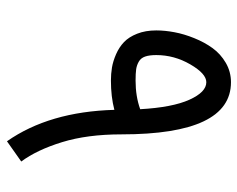

<svg xmlns="http://www.w3.org/2000/svg" viewBox="-88 -610 705 570"><g transform="rotate(90 265.0 -325.5)"><path d="M304.7 -388.7Q299.3 -484.4 276.6 -534.7Q253.9 -585 224.6 -585Q199.2 -585 171.6 -537.4Q144 -489.7 144 -436.5Q144 -416 148.4 -403.3Q152.8 -390.6 163.6 -384.5Q174.3 -378.4 186.3 -376.7Q198.2 -375 219.7 -375Q266.6 -375 304.7 -388.7ZM224.6 -658.2Q379.4 -658.2 379.4 -333.5Q379.4 -231.4 402.6 -156.5Q425.8 -81.5 460 -35.6L399.9 6.8Q312 -118.7 306.6 -312Q267.6 -301.8 219.7 -301.8Q199.7 -301.8 180.9 -304.9Q162.1 -308.1 141.4 -317.1Q120.6 -326.2 105.5 -340.6Q90.3 -355 80.6 -379.6Q70.8 -404.3 70.8 -436.5Q70.8 -461.9 76.2 -490.5Q81.5 -519 93.8 -549.3Q106 -579.6 123.3 -603.5Q140.6 -627.4 167 -642.8Q193.4 -658.2 224.6 -658.2Z"/></g></svg>

Font: AzarMehrMonospaced
Style: SansBold
Weight: 1
Designer: Amin Abedi
Version: Version 1.00